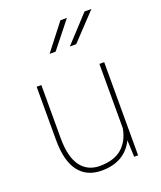

<svg xmlns="http://www.w3.org/2000/svg" viewBox="-138 -822 770 921"><g transform="rotate(-20 246.5 -362.0)"><path d="M222.2 10.3Q146.5 10.3 106 -42.7Q65.4 -95.7 65.4 -203.1V-474.6H89.4V-202.6Q89.4 -107.9 124 -60.8Q158.7 -13.7 221.2 -13.7Q293.5 -13.7 334 -48.6Q374.5 -83.5 385.7 -146.5V-474.6H410.2V1H390.1L386.7 -84.5Q339.8 10.3 222.2 10.3ZM281.2 -601.6 404.8 -735.4H439.9L313.5 -601.6ZM177.7 -601.6 281.7 -735.4H314.9L208.5 -601.6Z"/></g></svg>

Font: Yantramanav Thin
Style: Regular
Weight: 250
Version: Version 1.001;PS 1.0;hotconv 1.0.72;makeotf.lib2.5.5900; ttf